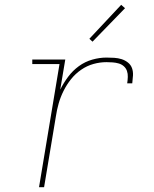

<svg xmlns="http://www.w3.org/2000/svg" viewBox="-20 -777 640 797"><path d="M142 0 227 -511H114V-530H251L230 -405Q244 -433 263 -458.5Q282 -484 307.5 -502.5Q333 -521 363 -529.5Q393 -538 422 -538Q438 -538 454 -537Q470 -536 484.5 -531.5Q499 -527 511 -517.5Q523 -508 528 -494Q533 -480 532 -463.5Q531 -447 529 -431H508Q510 -444 510.5 -457.5Q511 -471 507 -482.5Q503 -494 494 -502Q485 -510 473 -513.5Q461 -517 448 -518Q435 -519 422 -519Q395 -519 368 -511.5Q341 -504 317 -487.5Q293 -471 275 -448.5Q257 -426 244 -400Q231 -374 223.5 -347.5Q216 -321 212 -294L163 0ZM364 -604 351 -616 483 -757 499 -743Z"/></svg>

Font: Iosevka Curly Slab ThEx
Style: Italic
Weight: 100
Width: 7
Italic angle: -9°
Monospace: yes
Designer: Belleve Invis
Foundry: Belleve Invis
Version: Version 11.1.0; ttfautohint (v1.8.3)